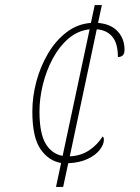

<svg xmlns="http://www.w3.org/2000/svg" viewBox="-20 -734 551 754"><path d="M220 -94Q171 -102 139 -148.5Q107 -195 107 -296Q107 -355 123 -414.5Q139 -474 169 -524.5Q199 -575 241.5 -607.5Q284 -640 337 -644L352 -714H380L365 -644Q415 -640 442 -611Q469 -582 469 -539Q469 -523 462 -516.5Q455 -510 443 -510Q443 -564 421 -590Q399 -616 360 -619L254 -120Q298 -122 330.5 -144Q363 -166 383 -198Q388 -195 388 -185Q388 -167 372 -146Q356 -125 324.5 -110Q293 -95 248 -93L228 0H200ZM332 -619Q286 -614 249.5 -583Q213 -552 187.5 -504.5Q162 -457 148.5 -402.5Q135 -348 135 -296Q135 -210 159.5 -169.5Q184 -129 226 -122Z"/></svg>

Font: Noto Serif Thin
Style: Italic
Weight: 100
Italic angle: -12°
Designer: Monotype Design Team
Foundry: Monotype Imaging Inc.
Version: Version 2.014; ttfautohint (v1.8.4.7-5d5b)